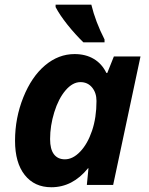

<svg xmlns="http://www.w3.org/2000/svg" viewBox="-20 -786 634 816"><path d="M198.2 9.8Q126.5 9.8 85.2 -42.2Q43.9 -94.2 43.9 -188Q43.9 -284.7 79.1 -372.3Q114.3 -460 171.4 -508.1Q228.5 -556.2 296.9 -556.2Q344.2 -556.2 378.7 -535.6Q413.1 -515.1 432.1 -476.1H436L463.9 -545.9H577.1L460.9 0H349.1L356 -70.8H354Q288.6 9.8 198.2 9.8ZM255.9 -108.9Q289.6 -108.9 320.8 -141.6Q352.1 -174.3 371.1 -230.2Q390.1 -286.1 390.1 -356.9Q390.1 -391.6 371.3 -414.3Q352.5 -437 321.8 -437Q288.6 -437 258.5 -401.9Q228.5 -366.7 210.7 -309.1Q192.9 -251.5 192.9 -194.8Q192.9 -151.9 209.2 -130.4Q225.6 -108.9 255.9 -108.9ZM424.3 -606H334.5Q299.8 -639.6 266.8 -680.9Q233.9 -722.2 216.3 -755.9V-766.1H368.2Q385.7 -693.8 424.3 -618.2Z"/></svg>

Font: Zoram GWebM
Style: Bold Italic
Weight: 700
Italic angle: -12°
Foundry: Ascender Corporation
Version: Version 1.000